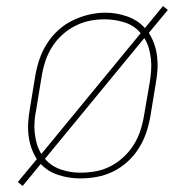

<svg xmlns="http://www.w3.org/2000/svg" viewBox="-20 -583 640 636"><path d="M55 33 39 20 102 -56Q91 -73 84 -93Q77 -113 74.5 -135Q72 -157 73.5 -179Q75 -201 79 -223L97 -333Q102 -361 111 -387.5Q120 -414 135.5 -438.5Q151 -463 173 -483Q195 -503 221 -515.5Q247 -528 274.5 -534.5Q302 -541 329 -541Q366 -541 401.5 -528.5Q437 -516 460 -490L520 -563L536 -550L473 -474Q484 -457 491 -437Q498 -417 500.5 -395Q503 -373 501.5 -351Q500 -329 496 -307L478 -197Q473 -169 464 -142.5Q455 -116 439.5 -91.5Q424 -67 402 -47Q380 -27 354 -14.5Q328 -2 300.5 3Q273 8 246 8Q208 8 173 -3.5Q138 -15 115 -40ZM117 -73 446 -473Q426 -498 393.5 -508.5Q361 -519 326 -519Q301 -519 276.5 -514Q252 -509 228.5 -497Q205 -485 185 -466.5Q165 -448 151.5 -426Q138 -404 130 -379.5Q122 -355 118 -330L100 -220Q96 -201 94.5 -181.5Q93 -162 95 -143Q97 -124 102 -106.5Q107 -89 117 -73ZM246 -11Q271 -11 296.5 -15.5Q322 -20 345.5 -32Q369 -44 389 -62.5Q409 -81 423 -103.5Q437 -126 445 -150.5Q453 -175 457 -200L476 -310Q479 -329 480.5 -348.5Q482 -368 480 -387Q478 -406 473 -423.5Q468 -441 458 -457L129 -57Q149 -33 180.5 -22Q212 -11 246 -11Z"/></svg>

Font: Iosevka Slab Thin Extended
Style: Italic
Weight: 100
Width: 7
Italic angle: -9°
Monospace: yes
Designer: Belleve Invis
Foundry: Belleve Invis
Version: Version 11.1.0; ttfautohint (v1.8.3)